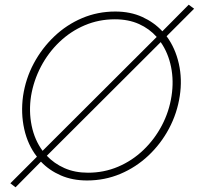

<svg xmlns="http://www.w3.org/2000/svg" viewBox="-20 -758 845 816"><path d="M663 -579Q695 -533 707 -473.5Q719 -414 709 -350Q699 -284 668 -225Q637 -166 589.5 -120.5Q542 -75 482 -49.5Q422 -24 354 -24Q298 -24 254 -43.5Q210 -63 179 -96ZM112 -350Q123 -416 154 -475Q185 -534 232.5 -579.5Q280 -625 340 -650.5Q400 -676 468 -676Q526 -676 570.5 -656Q615 -636 646 -601L161 -117Q127 -163 114.5 -224Q102 -285 112 -350ZM782 -738 670 -625Q635 -663 584.5 -686Q534 -709 470 -709Q395 -709 329 -681Q263 -653 210.5 -603Q158 -553 123.5 -488.5Q89 -424 78 -350Q68 -277 83 -209.5Q98 -142 137 -92L24 21L46 38L154 -71Q189 -34 238.5 -12.5Q288 9 350 9Q425 9 491.5 -19Q558 -47 611 -97Q664 -147 698.5 -212Q733 -277 744 -350Q755 -421 740 -487.5Q725 -554 688 -604L805 -721Z"/></svg>

Font: Jost* 200 Thin Italic
Style: Italic
Weight: 200
Italic angle: -10°
Version: Version 3.200; ttfautohint (v0.97) -l 8 -r 50 -G 200 -x 14 -